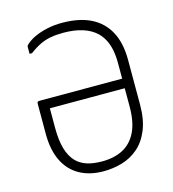

<svg xmlns="http://www.w3.org/2000/svg" viewBox="-109 -810 817 909"><g transform="rotate(-15 300.0 -355.0)"><path d="M277 -720Q362 -720 419 -691.5Q476 -663 505.5 -607.5Q535 -552 535 -470V-252Q535 -177 514 -126.5Q493 -76 458 -46Q423 -16 379 -3Q335 10 288 10Q219 10 169.5 -18Q120 -46 94 -100Q68 -154 68 -231V-380Q68 -384 69 -386Q70 -388 72.5 -389.5Q75 -391 79 -391H391Q416 -391 441 -391Q466 -391 491 -391L513 -395V-344Q414 -344 315.5 -344Q217 -344 118 -344V-247Q118 -187 130 -145.5Q142 -104 167 -78Q188 -57 219 -47Q250 -37 293 -37Q352 -37 395 -59.5Q438 -82 461.5 -130Q485 -178 485 -255V-468Q485 -502 479.5 -530.5Q474 -559 462.5 -581.5Q451 -604 434 -621Q407 -647 366.5 -660Q326 -673 271 -673Q237 -673 209.5 -668Q182 -663 157 -651Q132 -639 104 -618H92Q92 -626 92 -635Q92 -644 92 -652Q92 -654 93 -656.5Q94 -659 95 -660Q114 -679 142 -692Q170 -705 204.5 -712.5Q239 -720 277 -720Z"/></g></svg>

Font: Recursive Sans Linear Light
Style: Regular
Weight: 300
Version: Version 1.085